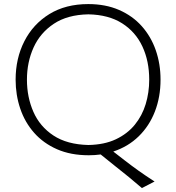

<svg xmlns="http://www.w3.org/2000/svg" viewBox="-20 -766 880 960"><path d="M423.8 10.3Q333.5 10.3 265.1 -19.8Q196.8 -49.8 150.6 -102.1Q104.5 -154.3 81.3 -222.7Q58.1 -291 58.1 -367.7Q58.1 -474.1 101.8 -559.8Q145.5 -645.5 226.8 -695.6Q308.1 -745.6 421.4 -745.6Q507.8 -745.6 575.2 -716.3Q642.6 -687 688.7 -635.3Q734.9 -583.5 758.8 -514.9Q782.7 -446.3 782.7 -367.7Q782.7 -281.2 754.6 -208.7Q726.6 -136.2 673.6 -84.5Q620.6 -32.7 546.4 -8.3L605 37.1Q637.7 62.5 672.6 87.4Q707.5 112.3 752.9 141.6L689.5 174.3Q658.7 147.5 625.5 120.4Q592.3 93.3 558.1 66.4L483.4 6.3Q454.6 10.3 423.8 10.3ZM421.9 -41Q502 -42.5 559.3 -69.6Q616.7 -96.7 653.8 -142.1Q690.9 -187.5 708.5 -245.6Q726.1 -303.7 726.1 -367.7Q726.1 -460.4 692.1 -533.4Q658.2 -606.4 590.6 -649.4Q522.9 -692.4 421.9 -694.3Q317.4 -692.4 249.3 -647.2Q181.2 -602.1 147.9 -528.6Q114.7 -455.1 114.7 -367.7Q114.7 -280.3 147 -206.8Q179.2 -133.3 247.3 -88.4Q315.4 -43.5 421.9 -41Z"/></svg>

Font: Pinar DS1 Light
Style: Regular
Weight: 300
Designer: Amin Abedi
Version: Version 3.000